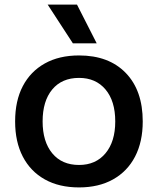

<svg xmlns="http://www.w3.org/2000/svg" viewBox="-20 -806 690 838"><path d="M325 12Q238 12 175.5 -23Q113 -58 79.5 -122.5Q46 -187 46 -276Q46 -366 79.5 -430Q113 -494 175.5 -529Q238 -564 325 -564Q455 -564 529 -487.5Q603 -411 603 -276Q603 -187 569.5 -122.5Q536 -58 473.5 -23Q411 12 325 12ZM325 -86Q398 -86 440.5 -137Q483 -188 483 -276Q483 -365 440.5 -415.5Q398 -466 325 -466Q250 -466 208 -415.5Q166 -365 166 -276Q166 -188 208 -137Q250 -86 325 -86ZM402 -617H298L188 -786H316Z"/></svg>

Font: Azeret Mono Medium
Style: Regular
Weight: 500
Designer: Martin Vácha
Foundry: Displaay
Version: Version 1.002